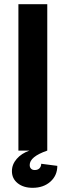

<svg xmlns="http://www.w3.org/2000/svg" viewBox="-20 -720 314 918"><path d="M68 -700H206V0H68ZM37 98.3Q37 66 60 39.6Q82.9 13.2 121 0H206Q163 15 142.5 32.1Q122 49.2 122 69Q122 80 128.4 86.5Q134.9 93 146 93Q160.4 93 168.7 84.7Q177 76.3 177 63L254 73Q254 119 221 148.5Q187.9 178 136 178Q92 178 64.5 156Q37 134 37 98.3Z"/></svg>

Font: Uncut Sans Variable
Style: Regular
Weight: 400
Designer: Kasper Nordkvist
Foundry: UNCUT.wtf
Version: Version 1.304;Glyphs 3.2 (3246)